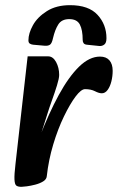

<svg xmlns="http://www.w3.org/2000/svg" viewBox="-20 -709 456 743"><path d="M161 -27 132 -175Q169 -271 207.5 -341.5Q246 -412 286 -451Q326 -490 367 -490Q391 -490 403.5 -475.5Q416 -461 416 -435Q416 -414 411 -394Q406 -374 396.5 -361Q387 -348 374 -348Q363 -348 347.5 -356Q332 -364 309 -364Q294 -364 272.5 -335.5Q251 -307 227.5 -258.5Q204 -210 186 -150Q168 -90 161 -27ZM63 14Q50 14 43.5 9.5Q37 5 36 -14Q35 -33 40 -75L87 -491H166Q185 -491 197 -469Q209 -447 209 -419Q209 -406 200.5 -378.5Q192 -351 181 -320.5Q170 -290 163 -267L137 -185L179 -191L161 -27Q160 -15 147 -7Q134 1 116.5 5.5Q99 10 84 12Q69 14 63 14ZM251 -689Q323 -689 357.5 -651.5Q392 -614 392 -561Q392 -543 383.5 -536.5Q375 -530 364 -531L316 -536Q307 -537 303.5 -542Q300 -547 300 -554Q300 -593 289 -614Q278 -635 248 -635Q219 -635 206 -615Q193 -595 185 -561Q181 -542 174 -536.5Q167 -531 153 -532L108 -536Q100 -537 95 -540.5Q90 -544 90 -553Q90 -580 107.5 -611.5Q125 -643 161.5 -666Q198 -689 251 -689Z"/></svg>

Font: Alkatra Medium
Style: Regular
Weight: 500
Designer: Suman Bhandary
Version: Version 1.100;gftools[0.9.22]